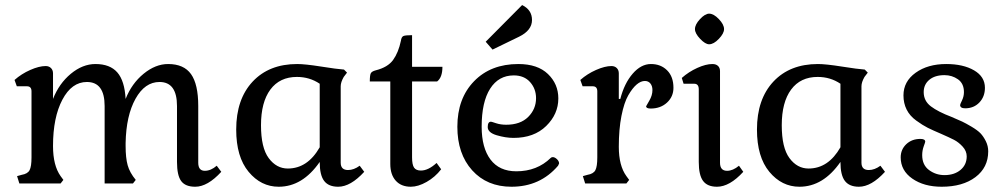

<svg xmlns="http://www.w3.org/2000/svg" viewBox="-20 -708 3883 741"><path d="M834 -44.9 816.4 -68.4Q793.9 -48.8 770.5 -48.8Q745.1 -48.8 745.1 -80.1V-298.8Q745.1 -382.8 717.3 -421.9Q689.5 -460.9 628.9 -460.9Q580.1 -460.9 534.2 -423.3Q488.3 -385.7 464.8 -326.2Q460.9 -396.5 432.6 -428.7Q404.3 -460.9 348.6 -460.9Q298.8 -460.9 253.4 -423.3Q208 -385.7 184.6 -326.2V-424.8Q184.6 -437.5 176.8 -445.3Q168.9 -453.1 156.2 -453.1Q130.9 -453.1 96.7 -438Q62.5 -422.9 36.1 -399.4L44.9 -375H84Q101.6 -375 101.6 -355.5V-100.6Q101.6 -65.4 94.2 -51.3Q86.9 -37.1 63.5 -33.2L45.9 -28.3L54.7 0H213.9L224.6 -13.7L213.9 -28.3Q184.6 -69.3 184.6 -144.5Q184.6 -254.9 220.7 -323.2Q256.8 -391.6 315.4 -391.6Q383.8 -391.6 383.8 -298.8V0H493.2L503.9 -13.7Q480.5 -42 472.7 -70.3Q464.8 -98.6 464.8 -144.5V-156.2Q466.8 -261.7 502.9 -326.7Q539.1 -391.6 595.7 -391.6Q663.1 -391.6 663.1 -298.8V-83Q663.1 -31.2 679.2 -9.3Q695.3 12.7 733.4 12.7Q781.2 12.7 834 -44.9Z M987.3 -224.6Q987.3 -313.5 1023.4 -362.3Q1059.6 -411.1 1126 -411.1Q1174.8 -411.1 1213.9 -384.8V-139.6Q1167 -57.6 1090.8 -57.6Q1046.9 -57.6 1017.1 -97.7Q987.3 -137.7 987.3 -224.6ZM1213.9 -83Q1213.9 -32.2 1231 -9.8Q1248 12.7 1285.2 12.7Q1333 12.7 1385.7 -44.9L1368.2 -68.4Q1345.7 -51.8 1323.2 -51.8Q1294.9 -51.8 1294.9 -80.1V-375Q1294.9 -390.6 1306.6 -411.1L1319.3 -427.7L1307.6 -439.5Q1280.3 -441.4 1218.8 -451.2Q1157.2 -460.9 1127 -460.9Q1018.6 -460.9 955.1 -393.1Q891.6 -325.2 891.6 -208Q891.6 -102.5 939.5 -44.9Q987.3 12.7 1055.7 12.7Q1147.5 12.7 1213.9 -83Z M1682.6 -54.7 1665 -79.1Q1632.8 -49.8 1604.5 -49.8Q1585.9 -49.8 1578.1 -61Q1570.3 -72.3 1570.3 -100.6V-393.6H1667Q1687.5 -409.2 1687.5 -450.2H1570.3V-572.3Q1543.9 -572.3 1536.6 -568.8Q1529.3 -565.4 1527.3 -550.8Q1517.6 -504.9 1497.1 -476.6Q1476.6 -448.2 1429.7 -436.5Q1415 -432.6 1411.1 -425.3Q1407.2 -418 1407.2 -393.6H1486.3V-75.2Q1486.3 -34.2 1507.3 -10.7Q1528.3 12.7 1565.4 12.7Q1593.8 12.7 1626.5 -5.9Q1659.2 -24.4 1682.6 -54.7Z M1983.4 -566.4Q2033.2 -590.8 2033.2 -630.9Q2033.2 -669.9 1995.1 -688.5L1854.5 -546.9L1880.9 -516.6ZM2133.8 -68.4Q2137.7 -76.2 2137.7 -77.1Q2137.7 -85.9 2129.4 -93.8Q2121.1 -101.6 2113.3 -101.6Q2108.4 -101.6 2105.5 -98.6Q2052.7 -46.9 1972.7 -46.9Q1907.2 -46.9 1873 -92.3Q1838.9 -137.7 1838.9 -218.8Q1838.9 -314.5 1871.6 -365.7Q1904.3 -417 1962.9 -417Q2002.9 -417 2025.9 -391.1Q2048.8 -365.2 2048.8 -329.1Q2048.8 -287.1 2018.6 -256.8Q1988.3 -226.6 1933.6 -226.6Q1912.1 -226.6 1894.5 -232.4Q1877 -238.3 1875 -238.3Q1862.3 -238.3 1862.3 -217.8Q1862.3 -196.3 1897 -186Q1931.6 -175.8 1961.9 -175.8Q2041 -175.8 2087.9 -221.7Q2134.8 -267.6 2134.8 -328.1Q2134.8 -383.8 2094.7 -422.4Q2054.7 -460.9 1980.5 -460.9Q1874 -460.9 1809.6 -394.5Q1745.1 -328.1 1745.1 -218.8Q1745.1 -114.3 1802.2 -50.8Q1859.4 12.7 1954.1 12.7Q2064.5 12.7 2133.8 -68.4Z M2397.5 0 2408.2 -13.7 2397.5 -28.3Q2368.2 -68.4 2368.2 -141.6Q2368.2 -209 2378.4 -260.7Q2388.7 -312.5 2404.8 -340.3Q2420.9 -368.2 2437 -381.8Q2453.1 -395.5 2468.8 -395.5Q2482.4 -395.5 2490.2 -385.7Q2498 -376 2498 -360.4Q2498 -339.8 2485.8 -319.3Q2473.6 -298.8 2473.6 -297.9Q2473.6 -289.1 2491.2 -289.1Q2529.3 -289.1 2554.2 -312Q2579.1 -335 2579.1 -369.1Q2579.1 -412.1 2554.7 -436.5Q2530.3 -460.9 2492.2 -460.9Q2454.1 -460.9 2421.9 -423.8Q2389.6 -386.7 2374 -326.2H2368.2V-424.8Q2368.2 -437.5 2360.4 -445.3Q2352.5 -453.1 2339.8 -453.1Q2314.5 -453.1 2280.3 -438Q2246.1 -422.9 2219.7 -399.4L2228.5 -375H2267.6Q2285.2 -375 2285.2 -355.5V-100.6Q2285.2 -65.4 2277.8 -51.3Q2270.5 -37.1 2247.1 -33.2L2229.5 -28.3L2238.3 0Z M2774.4 -595.7Q2774.4 -613.3 2754.4 -634.3Q2734.4 -655.3 2716.8 -655.3Q2701.2 -655.3 2681.6 -634.3Q2662.1 -613.3 2662.1 -595.7Q2662.1 -579.1 2682.1 -558.1Q2702.1 -537.1 2716.8 -537.1Q2734.4 -537.1 2754.4 -558.1Q2774.4 -579.1 2774.4 -595.7ZM2848.6 -44.9 2832 -68.4Q2808.6 -48.8 2786.1 -48.8Q2758.8 -48.8 2758.8 -80.1V-433.6Q2758.8 -446.3 2751 -453.6Q2743.2 -460.9 2729.5 -460.9Q2704.1 -460.9 2670.9 -445.8Q2637.7 -430.7 2611.3 -407.2L2618.2 -384.8H2659.2Q2676.8 -384.8 2676.8 -363.3V-83Q2676.8 -32.2 2693.4 -9.8Q2710 12.7 2747.1 12.7Q2795.9 12.7 2848.6 -44.9Z M2997.1 -224.6Q2997.1 -313.5 3033.2 -362.3Q3069.3 -411.1 3135.7 -411.1Q3184.6 -411.1 3223.6 -384.8V-139.6Q3176.8 -57.6 3100.6 -57.6Q3056.6 -57.6 3026.9 -97.7Q2997.1 -137.7 2997.1 -224.6ZM3223.6 -83Q3223.6 -32.2 3240.7 -9.8Q3257.8 12.7 3294.9 12.7Q3342.8 12.7 3395.5 -44.9L3377.9 -68.4Q3355.5 -51.8 3333 -51.8Q3304.7 -51.8 3304.7 -80.1V-375Q3304.7 -390.6 3316.4 -411.1L3329.1 -427.7L3317.4 -439.5Q3290 -441.4 3228.5 -451.2Q3167 -460.9 3136.7 -460.9Q3028.3 -460.9 2964.8 -393.1Q2901.4 -325.2 2901.4 -208Q2901.4 -102.5 2949.2 -44.9Q2997.1 12.7 3065.4 12.7Q3157.2 12.7 3223.6 -83Z M3793.9 -124Q3793.9 -144.5 3784.7 -163.1Q3775.4 -181.6 3764.2 -193.4Q3752.9 -205.1 3730 -218.8Q3707 -232.4 3693.4 -238.8Q3679.7 -245.1 3652.3 -256.8Q3600.6 -276.4 3572.8 -297.4Q3544.9 -318.4 3544.9 -352.5Q3544.9 -381.8 3566.4 -399.9Q3587.9 -418 3625 -418Q3654.3 -418 3677.2 -401.9Q3700.2 -385.7 3700.2 -352.5Q3700.2 -335.9 3692.9 -320.8Q3685.5 -305.7 3685.5 -302.7Q3685.5 -290 3705.1 -290Q3738.3 -290 3759.8 -312.5Q3781.2 -335 3781.2 -369.1Q3781.2 -412.1 3739.3 -436.5Q3697.3 -460.9 3631.8 -460.9Q3560.5 -460.9 3513.7 -427.2Q3466.8 -393.6 3466.8 -339.8Q3466.8 -309.6 3479 -285.2Q3491.2 -260.7 3516.1 -242.7Q3541 -224.6 3560.5 -214.8Q3580.1 -205.1 3612.3 -191.4Q3643.6 -177.7 3661.6 -168.5Q3679.7 -159.2 3695.3 -142.1Q3710.9 -125 3710.9 -104.5Q3710.9 -72.3 3687 -52.2Q3663.1 -32.2 3625 -32.2Q3591.8 -32.2 3565.4 -51.8Q3539.1 -71.3 3539.1 -109.4Q3539.1 -127 3544.9 -143.1Q3550.8 -159.2 3550.8 -161.1Q3550.8 -171.9 3532.2 -171.9Q3499 -171.9 3477.5 -151.4Q3456.1 -130.9 3456.1 -100.6Q3456.1 -49.8 3501 -18.6Q3545.9 12.7 3614.3 12.7Q3695.3 12.7 3744.6 -24.4Q3793.9 -61.5 3793.9 -124Z"/></svg>

Font: Kurale
Style: Regular
Weight: 400
Version: 1.0; ttfautohint (v1.3)